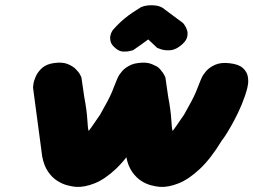

<svg xmlns="http://www.w3.org/2000/svg" viewBox="-20 -728 990 750"><path d="M605 2Q591 1 571 -4Q551 -9 531.5 -21.5Q512 -34 496 -57Q480 -80 473 -116L437 -386Q437 -386 438.5 -399Q440 -412 447.5 -430Q455 -448 472.5 -463Q490 -478 521 -482Q552 -486 572 -478Q592 -470 604 -458Q616 -446 621 -436Q626 -426 626 -426L637 -350Q647 -297 649 -262Q651 -227 654 -217Q655 -216 669 -236.5Q683 -257 699 -280Q715 -309 726 -329Q737 -349 745 -368Q753 -387 763 -413Q763 -413 768 -424.5Q773 -436 785.5 -450.5Q798 -465 820.5 -475Q843 -485 877 -481Q913 -477 929 -462Q945 -447 948 -429Q951 -411 948.5 -397.5Q946 -384 946 -384Q938 -353 924.5 -320.5Q911 -288 895.5 -259Q880 -230 867 -209Q854 -188 847 -180Q804 -109 761 -68.5Q718 -28 678 -12Q638 4 605 2ZM277 2Q263 1 243.5 -4Q224 -9 204 -21.5Q184 -34 168 -57Q152 -80 145 -116L109 -386Q109 -386 110.5 -399Q112 -412 120 -430Q128 -448 145 -463Q162 -478 193 -482Q224 -486 244 -478Q264 -470 276 -458Q288 -446 293 -436Q298 -426 298 -426L309 -350Q319 -297 321 -262Q323 -227 326 -217Q327 -216 341 -236.5Q355 -257 371 -280Q387 -309 398 -329Q409 -349 417 -368Q425 -387 435 -413Q435 -413 440 -424.5Q445 -436 457.5 -450.5Q470 -465 492.5 -475Q515 -485 549 -481Q585 -477 601 -462Q617 -447 620 -429Q623 -411 620.5 -397.5Q618 -384 618 -384Q610 -353 596.5 -320.5Q583 -288 568 -259Q553 -230 539.5 -209Q526 -188 519 -180Q476 -109 433 -68.5Q390 -28 350 -12Q310 4 277 2ZM432 -539Q416 -552 412.5 -564.5Q409 -577 411 -587.5Q413 -598 417 -604.5Q421 -611 421 -611Q437 -629 451 -642Q465 -655 481 -667Q497 -679 523 -695Q533 -703 552 -706Q571 -709 591 -706Q611 -703 625 -690L695 -638Q695 -638 701 -630Q707 -622 711 -609Q715 -596 710 -580Q705 -564 682 -547Q662 -532 641.5 -531.5Q621 -531 607.5 -536Q594 -541 594 -541L559 -574Q546 -564 529.5 -552.5Q513 -541 500 -532Q500 -532 489 -529Q478 -526 462 -526.5Q446 -527 432 -539Z"/></svg>

Font: Sour Gummy Black
Style: Italic
Weight: 900
Italic angle: -11.3°
Designer: Stefie Justprince
Foundry: Eifetstype
Version: Version 1.000